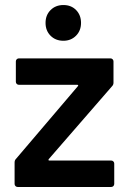

<svg xmlns="http://www.w3.org/2000/svg" viewBox="-20 -743 507 763"><path d="M43 -111 289 -400Q294 -406 286 -406H55Q50 -406 46.5 -409.5Q43 -413 43 -418V-499Q43 -504 46.5 -507.5Q50 -511 55 -511H419Q424 -511 427.5 -507.5Q431 -504 431 -499V-414Q431 -406 425 -400L174 -111Q170 -105 177 -105H422Q427 -105 430.5 -101.5Q434 -98 434 -93V-12Q434 -7 430.5 -3.5Q427 0 422 0H50Q45 0 41.5 -3.5Q38 -7 38 -12V-97Q38 -106 43 -111ZM161 -652Q161 -683 181 -703Q201 -723 232 -723Q263 -723 282.5 -703Q302 -683 302 -652Q302 -621 282 -601Q262 -581 232 -581Q201 -581 181 -601Q161 -621 161 -652Z"/></svg>

Font: Barlow SemiBold
Style: Regular
Weight: 600
Designer: Jeremy Tribby
Foundry: Tribby Type
Version: Version 1.422